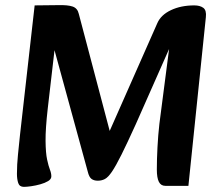

<svg xmlns="http://www.w3.org/2000/svg" viewBox="-20 -716 845 748"><path d="M73 12Q56 12 51 -3Q46 -18 46 -39Q46 -74 50 -113.5Q54 -153 58 -191L115 -695L207 -696Q244 -697 263 -690.5Q282 -684 287 -662L429 -124L372 -126L593 -626Q607 -658 646 -676.5Q685 -695 737 -695Q759 -695 772 -685.5Q785 -676 782 -649L714 8H624Q607 8 599 -7.5Q591 -23 591 -56Q591 -95 593.5 -142.5Q596 -190 601 -234L642 -550L648 -546L509 -232Q475 -157 453 -113Q431 -69 416 -47Q401 -25 388.5 -18.5Q376 -12 361 -12Q346 -12 336.5 -19Q327 -26 322 -47L184 -551L196 -552L166 -293Q157 -214 157.5 -167Q158 -120 163.5 -94.5Q169 -69 174.5 -55Q180 -41 180 -29Q180 -18 167.5 -10.5Q155 -3 137 2Q119 7 101.5 9.5Q84 12 73 12Z"/></svg>

Font: Alkatra Medium
Style: Regular
Weight: 500
Designer: Suman Bhandary
Version: Version 1.100;gftools[0.9.22]